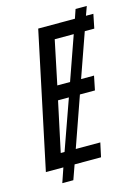

<svg xmlns="http://www.w3.org/2000/svg" viewBox="-125 -830 703 975"><g transform="rotate(-15 226.5 -342.5)"><path d="M12 0H104L78 76H136L163 0H302L318 -74H189L281 -336H360L375 -410H307L388 -640H438L453 -714H414L431 -761H372L356 -714H163ZM182 -410 230 -640H330L249 -410ZM110 -74 166 -336H223L130 -74Z"/></g></svg>

Font: Noto Sans Condensed
Style: Italic
Weight: 400
Width: 3
Italic angle: -12°
Designer: Monotype Design Team
Foundry: Monotype Imaging Inc.
Version: Version 2.013